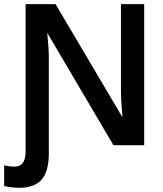

<svg xmlns="http://www.w3.org/2000/svg" viewBox="-53 -708 795 936"><path d="M185.1 38.1Q185.1 126.5 150.6 167Q116.2 207.5 41 207.5Q6.3 207.5 -32.7 199.2V98.1Q-3.9 104.5 14.6 104.5Q45.4 104.5 58.6 85.7Q71.8 66.9 71.8 28.3V-688H217.8L544.4 -135.3Q536.6 -216.8 536.6 -271V-688H649.9V0H500L177.2 -548.3Q180.7 -512.2 182.9 -480.7Q185.1 -449.2 185.1 -422.9Z"/></svg>

Font: Arimo SemiBold
Style: Regular
Weight: 600
Designer: Steve Matteson
Foundry: Monotype Imaging Inc.
Version: Version 1.33